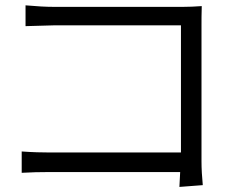

<svg xmlns="http://www.w3.org/2000/svg" viewBox="-20 -698 854 730"><path d="M751 5.9C748 -25.4 746.1 -55.7 746.1 -85V-601.6C746.1 -621.1 746.1 -645.5 747.1 -674.8C720.7 -672.9 697.3 -671.9 675.8 -671.9H184.6C156.2 -671.9 120.1 -673.8 77.1 -677.7V-598.6C136.7 -600.6 171.9 -601.6 183.6 -601.6H668V-118.2H170.9C139.6 -118.2 103.5 -119.1 62.5 -122.1V-41C96.7 -43 132.8 -43.9 170.9 -43.9H665C663.1 -9.8 662.1 8.8 662.1 12.7Z"/></svg>

Font: Gen Shin Gothic P Normal
Style: Regular
Weight: 300
Designer: [Source Han Sans]
Ryoko NISHIZUKA  (kana & ideographs); Paul D. Hunt (Latin, Greek & Cyrillic); Wenlong ZHANG  (bopomofo
Version: Version 1.002.20150607